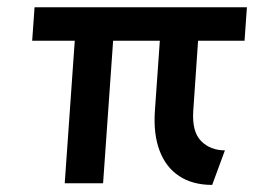

<svg xmlns="http://www.w3.org/2000/svg" viewBox="-20 -504 699 528"><path d="M563.5 4.5Q509.5 4.5 472.8 -19.8Q436 -44 418.8 -89.8Q401.5 -135.5 406 -200L426 -483.5H531L511.5 -200Q507.5 -142 533 -116.2Q558.5 -90.5 598.5 -90.5ZM158 0 192 -483H297.5L263.5 0ZM68.5 -392 75 -484H659L652.5 -392Z"/></svg>

Font: Karla SemiBold
Style: Italic
Weight: 600
Italic angle: -8°
Designer: Jonathan Pinhorn
Version: Version 2.004;gftools[0.9.33]